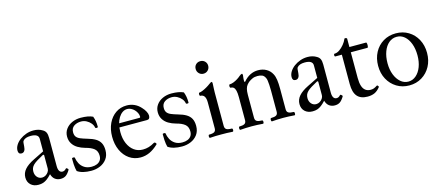

<svg xmlns="http://www.w3.org/2000/svg" viewBox="-47 -1080 3563 1554"><g transform="rotate(-15 1734.5 -302.5)"><path d="M130 11Q90 11 65.5 -12Q41 -35 41 -73Q41 -111 67 -141Q93 -171 146 -197L235 -241V-346Q235 -367 218.5 -377.5Q202 -388 169 -388Q122 -388 104 -364Q101 -360 99.5 -349.5Q98 -339 97 -318Q96 -295 87 -282.5Q78 -270 63 -270Q36 -270 36 -300Q36 -324 50 -346.5Q64 -369 87.5 -386.5Q111 -404 140.5 -414.5Q170 -425 202 -425Q245 -425 277 -405Q295 -395 302.5 -378.5Q310 -362 310 -333V-97Q310 -70 319 -56Q328 -42 345 -42Q354 -42 361.5 -46Q369 -50 377 -59Q380 -62 385 -59Q390 -56 393.5 -51.5Q397 -47 395 -43Q377 -13 359.5 -1Q342 11 316 11Q288 11 268.5 -4Q249 -19 241 -48Q221 -26 203.5 -13Q186 0 169 5.5Q152 11 130 11ZM173 -38Q189 -38 203 -46.5Q217 -55 226 -68.5Q235 -82 235 -97V-210L228 -215Q195 -197 173 -183.5Q151 -170 138.5 -157.5Q126 -145 121 -132Q116 -119 116 -103Q116 -75 132 -56.5Q148 -38 173 -38Z M573 12Q497 12 456 -17Q453 -29 450.5 -42.5Q448 -56 447 -75.5Q446 -95 446 -123Q446 -130 458 -130Q470 -130 470 -123Q473 -100 485.5 -75.5Q498 -51 522.5 -35Q547 -19 584 -19Q609 -19 628 -27Q647 -35 657.5 -50.5Q668 -66 668 -89Q668 -128 643.5 -148Q619 -168 572 -180Q539 -189 512 -205Q485 -221 469 -246.5Q453 -272 453 -306Q453 -341 472.5 -368Q492 -395 525 -410Q558 -425 598 -425Q630 -425 655 -420.5Q680 -416 699 -407Q707 -386 710.5 -365.5Q714 -345 714 -319Q714 -312 703 -312Q692 -312 691 -319Q688 -338 673.5 -355.5Q659 -373 638 -384Q617 -395 593 -395Q558 -395 533.5 -378Q509 -361 509 -327Q509 -303 519.5 -289Q530 -275 551.5 -266Q573 -257 607 -247Q647 -236 673 -220.5Q699 -205 712 -181Q725 -157 725 -120Q725 -76 703 -46.5Q681 -17 646.5 -2.5Q612 12 573 12Z M986 11Q933 11 892 -17.5Q851 -46 828 -96Q805 -146 805 -210Q805 -273 828 -321.5Q851 -370 891 -397.5Q931 -425 983 -425Q1018 -425 1047.5 -411.5Q1077 -398 1100 -372Q1118 -353 1128 -333.5Q1138 -314 1138 -299Q1138 -268 1113 -268H851V-301H1059Q1066 -301 1066 -309Q1066 -325 1058.5 -340.5Q1051 -356 1039 -368.5Q1027 -381 1011.5 -388.5Q996 -396 981 -396Q959 -396 940.5 -383.5Q922 -371 908 -348.5Q894 -326 886.5 -296Q879 -266 879 -230Q879 -175 897 -133.5Q915 -92 946.5 -69Q978 -46 1020 -46Q1046 -46 1069.5 -53Q1093 -60 1118 -75Q1123 -78 1128.5 -74.5Q1134 -71 1136.5 -66Q1139 -61 1135 -57Q1098 -22 1061.5 -5.5Q1025 11 986 11Z M1333 12Q1257 12 1216 -17Q1213 -29 1210.5 -42.5Q1208 -56 1207 -75.5Q1206 -95 1206 -123Q1206 -130 1218 -130Q1230 -130 1230 -123Q1233 -100 1245.5 -75.5Q1258 -51 1282.5 -35Q1307 -19 1344 -19Q1369 -19 1388 -27Q1407 -35 1417.5 -50.5Q1428 -66 1428 -89Q1428 -128 1403.5 -148Q1379 -168 1332 -180Q1299 -189 1272 -205Q1245 -221 1229 -246.5Q1213 -272 1213 -306Q1213 -341 1232.5 -368Q1252 -395 1285 -410Q1318 -425 1358 -425Q1390 -425 1415 -420.5Q1440 -416 1459 -407Q1467 -386 1470.5 -365.5Q1474 -345 1474 -319Q1474 -312 1463 -312Q1452 -312 1451 -319Q1448 -338 1433.5 -355.5Q1419 -373 1398 -384Q1377 -395 1353 -395Q1318 -395 1293.5 -378Q1269 -361 1269 -327Q1269 -303 1279.5 -289Q1290 -275 1311.5 -266Q1333 -257 1367 -247Q1407 -236 1433 -220.5Q1459 -205 1472 -181Q1485 -157 1485 -120Q1485 -76 1463 -46.5Q1441 -17 1406.5 -2.5Q1372 12 1333 12Z M1568 3Q1564 3 1562.5 -4Q1561 -11 1562.5 -17.5Q1564 -24 1568 -24Q1600 -24 1612.5 -32.5Q1625 -41 1625 -62V-279Q1625 -346 1580 -346Q1576 -346 1574.5 -353Q1573 -360 1574.5 -366.5Q1576 -373 1580 -373Q1589 -373 1606.5 -380Q1624 -387 1643 -398Q1662 -409 1675 -419Q1690 -431 1697 -431Q1703 -431 1703 -417Q1702 -391 1701 -375Q1700 -359 1700 -342V-62Q1700 -41 1713 -32.5Q1726 -24 1758 -24Q1763 -24 1764.5 -17.5Q1766 -11 1764.5 -4Q1763 3 1758 3Q1734 1 1710 0.5Q1686 0 1663 0Q1639 0 1615.5 0.5Q1592 1 1568 3ZM1652 -512Q1630 -512 1615 -527.5Q1600 -543 1600 -565Q1600 -588 1615 -602.5Q1630 -617 1652 -617Q1675 -617 1690 -602Q1705 -587 1705 -565Q1705 -543 1690 -527.5Q1675 -512 1652 -512Z M1822 4Q1818 4 1816.5 -3Q1815 -10 1816.5 -17Q1818 -24 1822 -24Q1851 -24 1865 -32Q1879 -40 1879 -62V-254Q1879 -289 1874 -309Q1869 -329 1859 -337.5Q1849 -346 1834 -346Q1830 -346 1828.5 -353Q1827 -360 1828.5 -367Q1830 -374 1834 -374Q1849 -374 1867 -381Q1885 -388 1901.5 -398.5Q1918 -409 1929 -419Q1937 -426 1942.5 -428.5Q1948 -431 1951 -431Q1957 -431 1957 -417Q1956 -410 1955 -402.5Q1954 -395 1953.5 -386.5Q1953 -378 1953 -364L1960 -362Q1987 -394 2018 -409.5Q2049 -425 2084 -425Q2123 -425 2153 -408Q2183 -391 2199 -360Q2210 -340 2214.5 -309.5Q2219 -279 2219 -232V-62Q2219 -40 2233.5 -32Q2248 -24 2277 -24Q2281 -24 2282.5 -17Q2284 -10 2282.5 -3Q2281 4 2277 4Q2253 2 2229 1Q2205 0 2182 0Q2158 0 2134 1Q2110 2 2087 4Q2083 4 2081.5 -3Q2080 -10 2081.5 -17Q2083 -24 2087 -24Q2116 -24 2130 -32Q2144 -40 2144 -62V-173Q2144 -210 2144 -238Q2144 -266 2142.5 -287Q2141 -308 2139 -323Q2137 -338 2132 -347Q2122 -368 2106 -374.5Q2090 -381 2068 -381Q2043 -381 2026.5 -373.5Q2010 -366 1997 -357Q1984 -347 1974 -334.5Q1964 -322 1959 -303Q1954 -284 1954 -254V-62Q1954 -40 1968.5 -32Q1983 -24 2012 -24Q2017 -24 2018.5 -17Q2020 -10 2018.5 -3Q2017 4 2012 4Q1988 2 1964 1Q1940 0 1917 0Q1893 0 1869.5 1Q1846 2 1822 4Z M2427 11Q2387 11 2362.5 -12Q2338 -35 2338 -73Q2338 -111 2364 -141Q2390 -171 2443 -197L2532 -241V-346Q2532 -367 2515.5 -377.5Q2499 -388 2466 -388Q2419 -388 2401 -364Q2398 -360 2396.5 -349.5Q2395 -339 2394 -318Q2393 -295 2384 -282.5Q2375 -270 2360 -270Q2333 -270 2333 -300Q2333 -324 2347 -346.5Q2361 -369 2384.5 -386.5Q2408 -404 2437.5 -414.5Q2467 -425 2499 -425Q2542 -425 2574 -405Q2592 -395 2599.5 -378.5Q2607 -362 2607 -333V-97Q2607 -70 2616 -56Q2625 -42 2642 -42Q2651 -42 2658.5 -46Q2666 -50 2674 -59Q2677 -62 2682 -59Q2687 -56 2690.5 -51.5Q2694 -47 2692 -43Q2674 -13 2656.5 -1Q2639 11 2613 11Q2585 11 2565.5 -4Q2546 -19 2538 -48Q2518 -26 2500.5 -13Q2483 0 2466 5.5Q2449 11 2427 11ZM2470 -38Q2486 -38 2500 -46.5Q2514 -55 2523 -68.5Q2532 -82 2532 -97V-210L2525 -215Q2492 -197 2470 -183.5Q2448 -170 2435.5 -157.5Q2423 -145 2418 -132Q2413 -119 2413 -103Q2413 -75 2429 -56.5Q2445 -38 2470 -38Z M2888 11Q2830 11 2801.5 -22Q2773 -55 2773 -124V-371H2718Q2714 -371 2712.5 -377Q2711 -383 2712.5 -388.5Q2714 -394 2718 -394Q2739 -394 2760 -408.5Q2781 -423 2799 -445Q2817 -467 2826 -489Q2828 -493 2831.5 -493.5Q2835 -494 2839 -492Q2843 -491 2845.5 -489.5Q2848 -488 2848 -484V-415H2987Q2992 -415 2993.5 -404Q2995 -393 2993.5 -382Q2992 -371 2987 -371H2848V-155Q2848 -115 2856.5 -88.5Q2865 -62 2882.5 -49Q2900 -36 2926 -36Q2941 -36 2953 -40.5Q2965 -45 2980 -55Q2984 -58 2988 -54.5Q2992 -51 2994 -46.5Q2996 -42 2994 -40Q2972 -12 2947 -0.5Q2922 11 2888 11Z M3238 11Q3179 11 3132.5 -17.5Q3086 -46 3059.5 -95Q3033 -144 3033 -207Q3033 -270 3059.5 -319.5Q3086 -369 3132.5 -397Q3179 -425 3238 -425Q3297 -425 3343.5 -397Q3390 -369 3416.5 -319.5Q3443 -270 3443 -207Q3443 -144 3416.5 -95Q3390 -46 3343.5 -17.5Q3297 11 3238 11ZM3238 -21Q3274 -21 3302.5 -45.5Q3331 -70 3347 -112Q3363 -154 3363 -208Q3363 -263 3347 -305.5Q3331 -348 3303 -372Q3275 -396 3238 -396Q3201 -396 3172.5 -372Q3144 -348 3128 -305.5Q3112 -263 3112 -208Q3112 -154 3128.5 -112Q3145 -70 3173.5 -45.5Q3202 -21 3238 -21Z"/></g></svg>

Font: Junicode VF
Style: Regular
Weight: 400
Designer: Peter S. Baker
Version: Version 2.213